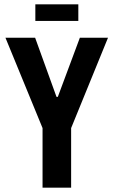

<svg xmlns="http://www.w3.org/2000/svg" viewBox="-20 -860 522 880"><path d="M175 0V-273L5 -687H141L239 -416H245L346 -687H475L306 -273V0ZM142 -764V-840H339V-764Z"/></svg>

Font: Archivo ExtraCondensed
Style: Bold
Weight: 700
Width: 2
Designer: Hector Gatti
Foundry: Omnibus-Type
Version: Version 2.001